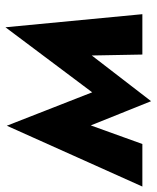

<svg xmlns="http://www.w3.org/2000/svg" viewBox="18 -587 574 704"><g transform="rotate(-90 305.0 -235.0)"><path d="M457 0H605L557 -502L451 -323ZM284 -138 286 32 531 -286 557 -502ZM286 32 342 -124 196 -497 153 -299ZM-27 0H129L240 -308L196 -497Z"/></g></svg>

Font: Jost
Style: Bold Italic
Weight: 700
Italic angle: -5°
Version: Version 3.710